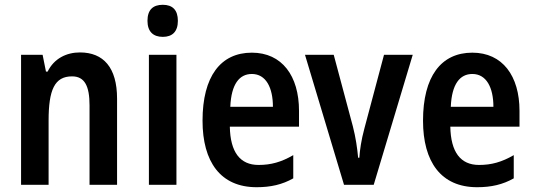

<svg xmlns="http://www.w3.org/2000/svg" viewBox="-20 -772 2227 802"><path d="M314 -553C258 -553 206 -528 179 -473H172L158 -543H68V0H183V-268C183 -397 208 -453 281 -453C334 -453 354 -412 354 -332V0H469V-360C469 -490 412 -553 314 -553Z M660 -752C619 -752 596 -731 596 -685C596 -640 620 -618 660 -618C700 -618 723 -640 723 -685C723 -730 701 -752 660 -752ZM717 -543H602V0H717Z M1032 -552C901 -552 826 -452 826 -268C826 -96 901 10 1052 10C1111 10 1159 -1 1205 -27V-124C1155 -95 1112 -83 1060 -83C983 -83 942 -136 940 -243H1229V-309C1229 -455 1158 -552 1032 -552ZM1032 -463C1091 -463 1120 -406 1120 -326H942C946 -421 980 -463 1032 -463Z M1417 0H1541L1704 -543H1584L1502 -235C1489 -187 1483 -145 1481 -113H1476C1472 -155 1466 -197 1454 -244L1374 -543H1254Z M1953 -552C1822 -552 1747 -452 1747 -268C1747 -96 1822 10 1973 10C2032 10 2080 -1 2126 -27V-124C2076 -95 2033 -83 1981 -83C1904 -83 1863 -136 1861 -243H2150V-309C2150 -455 2079 -552 1953 -552ZM1953 -463C2012 -463 2041 -406 2041 -326H1863C1867 -421 1901 -463 1953 -463Z"/></svg>

Font: Noto Sans Gurmukhi UI Condensed SemiBold
Style: Regular
Weight: 600
Width: 3
Designer: Jelle Bosma - Monotype Design Team
Foundry: Monotype Imaging Inc.
Version: Version 2.004